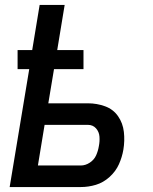

<svg xmlns="http://www.w3.org/2000/svg" viewBox="-20 -755 616 775"><path d="M19 0H306Q337 0 367 -9Q397 -18 422 -40.5Q447 -63 460 -92Q473 -121 478 -151Q484 -187 480 -222.5Q476 -258 456.5 -286Q437 -314 404 -326Q371 -338 335 -338H175L198 -476H317V-553H211L241 -735H140L110 -553H51V-476H98ZM133 -87 160 -251H335Q355 -251 367.5 -237Q380 -223 381.5 -203.5Q383 -184 379 -165Q376 -146 368 -128Q360 -110 342.5 -98.5Q325 -87 306 -87Z"/></svg>

Font: Iosevka Sparkle Medium Oblique
Style: Regular
Weight: 500
Italic angle: -9°
Designer: Belleve Invis
Foundry: Belleve Invis
Version: Version 4.5.0; ttfautohint (v1.8.3)